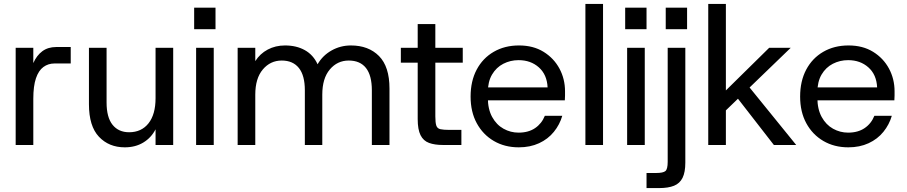

<svg xmlns="http://www.w3.org/2000/svg" viewBox="-20 -740 4629 980"><path d="M60 0V-496H150V-418Q167 -457 196 -478.5Q225 -500 267 -500H341V-416H258Q226 -416 201.5 -398Q177 -380 163.5 -340.5Q150 -301 150 -236V0Z M617 12Q536 12 485 -42Q434 -96 434 -208V-496H524V-217Q524 -141 554.5 -103Q585 -65 639 -65Q702 -65 738 -110.5Q774 -156 774 -239V-496H864V0H774V-80Q752 -37 711.5 -12.5Q671 12 617 12Z M981 0V-496H1071V0ZM971 -591V-701H1080V-591Z M1193 0V-496H1283V-428Q1307 -466 1346.5 -487Q1386 -508 1435 -508Q1493 -508 1536 -484Q1579 -460 1601 -412Q1627 -457 1672.5 -482.5Q1718 -508 1771 -508Q1861 -508 1914.5 -454Q1968 -400 1968 -288V0H1878V-279Q1878 -355 1848 -393Q1818 -431 1760 -431Q1702 -431 1663.5 -385.5Q1625 -340 1625 -257V0H1536V-279Q1536 -355 1505.5 -393Q1475 -431 1418 -431Q1360 -431 1321.5 -385.5Q1283 -340 1283 -257V0Z M2241 0Q2199 0 2170 -10.5Q2141 -21 2126.5 -50Q2112 -79 2112 -132V-420H2026V-496H2112V-617H2202V-496H2342V-420H2202V-146Q2202 -114 2207 -99Q2212 -84 2228 -80.5Q2244 -77 2274 -77H2335V0Z M2628 12Q2556 12 2500.5 -20.5Q2445 -53 2413.5 -111Q2382 -169 2382 -247Q2382 -326 2413 -384.5Q2444 -443 2500 -475.5Q2556 -508 2629 -508Q2702 -508 2754.5 -475.5Q2807 -443 2835.5 -390Q2864 -337 2864 -274Q2864 -264 2864 -252.5Q2864 -241 2863 -228H2449V-294H2775Q2772 -359 2730.5 -396Q2689 -433 2627 -433Q2585 -433 2549 -414.5Q2513 -396 2491.5 -359.5Q2470 -323 2470 -269V-242Q2470 -183 2492 -143Q2514 -103 2550 -83Q2586 -63 2627 -63Q2677 -63 2711 -86Q2745 -109 2761 -149H2850Q2837 -104 2807 -67Q2777 -30 2731.5 -9Q2686 12 2628 12Z M2968 0V-720H3058V0Z M3181 0V-496H3271V0ZM3171 -591V-701H3280V-591Z M3280 220V143H3328Q3365 143 3376.5 133Q3388 123 3388 86V-496H3478V90Q3478 139 3464 167.5Q3450 196 3420.5 208Q3391 220 3344 220ZM3378 -591V-701H3487V-591Z M3674 -166 3648 -242 3906 -496H4016ZM3595 0V-720H3685V0ZM3930 0 3725 -264 3782 -323 4044 0Z M4310 12Q4238 12 4182.5 -20.5Q4127 -53 4095.5 -111Q4064 -169 4064 -247Q4064 -326 4095 -384.5Q4126 -443 4182 -475.5Q4238 -508 4311 -508Q4384 -508 4436.5 -475.5Q4489 -443 4517.5 -390Q4546 -337 4546 -274Q4546 -264 4546 -252.5Q4546 -241 4545 -228H4131V-294H4457Q4454 -359 4412.5 -396Q4371 -433 4309 -433Q4267 -433 4231 -414.5Q4195 -396 4173.5 -359.5Q4152 -323 4152 -269V-242Q4152 -183 4174 -143Q4196 -103 4232 -83Q4268 -63 4309 -63Q4359 -63 4393 -86Q4427 -109 4443 -149H4532Q4519 -104 4489 -67Q4459 -30 4413.5 -9Q4368 12 4310 12Z"/></svg>

Font: Host Grotesk Light
Style: Regular
Weight: 400
Version: Version 1.003